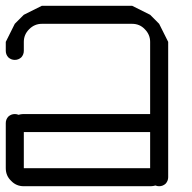

<svg xmlns="http://www.w3.org/2000/svg" viewBox="-645 -645 665 665"><path d="M-562.5 0Q-588.9 0 -606.4 -18.6Q-625 -36.1 -625 -62.5Q-625 -104.5 -625 -187.5Q-625 -213.9 -606.4 -231.4Q-587.9 -250 -562.5 -250Q-417 -250 -125 -250Q-125 -273.4 -125 -343.8Q-125 -356.4 -116.2 -366.2Q-106.4 -375 -93.8 -375Q-81.1 -375 -71.3 -366.2Q-62.5 -356.4 -62.5 -343.8Q-62.5 -312.5 -62.5 -250Q-62.5 -223.6 -81.1 -206.1Q-98.6 -187.5 -125 -187.5Q-270.5 -187.5 -562.5 -187.5Q-562.5 -156.2 -562.5 -62.5Q-453.1 -62.5 -125 -62.5Q-125 -78.1 -125 -125Q-125 -137.7 -116.2 -147.5Q-106.4 -156.2 -93.8 -156.2Q-81.1 -156.2 -71.3 -147.5Q-62.5 -137.7 -62.5 -125Q-62.5 -104.5 -62.5 -62.5Q-62.5 -36.1 -81.1 -18.6Q-98.6 0 -125 0Q-270.5 0 -562.5 0Z M-93.8 -312.5Q-106.4 -312.5 -116.2 -321.3Q-125 -331.1 -125 -343.8Q-125 -395.5 -125 -500Q-125 -525.4 -143.6 -543.9Q-161.1 -562.5 -187.5 -562.5Q-292 -562.5 -500 -562.5Q-525.4 -562.5 -543.9 -543.9Q-562.5 -525.4 -562.5 -500Q-562.5 -489.3 -562.5 -468.8Q-562.5 -456.1 -571.3 -446.3Q-581.1 -437.5 -593.8 -437.5Q-606.4 -437.5 -616.2 -446.3Q-625 -456.1 -625 -468.8Q-625 -479.5 -625 -500Q-617.2 -515.6 -593.8 -562.5Q-585.9 -570.3 -562.5 -593.8Q-546.9 -601.6 -500 -625Q-421.9 -625 -187.5 -625Q-171.9 -617.2 -125 -593.8Q-117.2 -585.9 -93.8 -562.5Q-85.9 -546.9 -62.5 -500Q-62.5 -460.9 -62.5 -343.8Q-62.5 -331.1 -71.3 -321.3Q-81.1 -312.5 -93.8 -312.5Z M-93.8 -312.5Q-106.4 -312.5 -116.2 -321.3Q-125 -331.1 -125 -343.8Q-125 -395.5 -125 -500Q-125 -525.4 -143.6 -543.9Q-161.1 -562.5 -187.5 -562.5Q-292 -562.5 -500 -562.5Q-525.4 -562.5 -543.9 -543.9Q-562.5 -525.4 -562.5 -500Q-562.5 -489.3 -562.5 -468.8Q-562.5 -456.1 -571.3 -446.3Q-581.1 -437.5 -593.8 -437.5Q-606.4 -437.5 -616.2 -446.3Q-625 -456.1 -625 -468.8Q-625 -479.5 -625 -500Q-617.2 -515.6 -593.8 -562.5Q-585.9 -570.3 -562.5 -593.8Q-546.9 -601.6 -500 -625Q-421.9 -625 -187.5 -625Q-171.9 -617.2 -125 -593.8Q-117.2 -585.9 -93.8 -562.5Q-85.9 -546.9 -62.5 -500Q-62.5 -460.9 -62.5 -343.8Q-62.5 -331.1 -71.3 -321.3Q-81.1 -312.5 -93.8 -312.5Z M-93.8 0Q-106.4 0 -116.2 -8.8Q-125 -18.6 -125 -31.2Q-125 -135.7 -125 -343.8Q-125 -356.4 -116.2 -366.2Q-106.4 -375 -93.8 -375Q-81.1 -375 -71.3 -366.2Q-62.5 -356.4 -62.5 -343.8Q-62.5 -239.3 -62.5 -31.2Q-62.5 -18.6 -71.3 -8.8Q-81.1 0 -93.8 0Z M-562.5 0Q-588.9 0 -606.4 -18.6Q-625 -36.1 -625 -62.5Q-625 -114.3 -625 -218.8Q-625 -231.4 -616.2 -241.2Q-606.4 -250 -593.8 -250Q-581.1 -250 -571.3 -241.2Q-562.5 -231.4 -562.5 -218.8Q-562.5 -167 -562.5 -62.5Q-453.1 -62.5 -125 -62.5Q-125 -132.8 -125 -343.8Q-125 -356.4 -116.2 -366.2Q-106.4 -375 -93.8 -375Q-81.1 -375 -71.3 -366.2Q-62.5 -356.4 -62.5 -343.8Q-62.5 -250 -62.5 -62.5Q-62.5 -36.1 -81.1 -18.6Q-98.6 0 -125 0Q-270.5 0 -562.5 0Z"/></svg>

Font: conwrite
Style: Regular
Weight: 400
Designer: Willllllliam
Version: 1.0